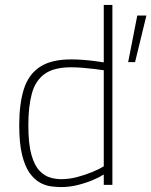

<svg xmlns="http://www.w3.org/2000/svg" viewBox="-20 -750 614 779"><path d="M500 -498 537 -687H574L528 -498ZM228 9Q209 9 186.5 6Q164 3 141.5 -9.5Q119 -22 100 -48.5Q81 -75 69.5 -122Q58 -169 58 -242Q58 -328 76.5 -387.5Q95 -447 141 -478Q187 -509 269 -509Q293 -509 318.5 -507Q344 -505 366.5 -502Q389 -499 401 -497V-730H436V0H401V-42Q384 -31 355.5 -19Q327 -7 294 1Q261 9 228 9ZM228 -23Q260 -23 292.5 -31.5Q325 -40 354 -52Q383 -64 401 -75V-465Q388 -467 364 -470Q340 -473 314.5 -475Q289 -477 269 -477Q198 -477 160.5 -449.5Q123 -422 109 -369.5Q95 -317 95 -242Q95 -166 107.5 -122Q120 -78 140.5 -57Q161 -36 184 -29.5Q207 -23 228 -23Z"/></svg>

Font: Cairo Play ExtraLight
Style: Regular
Weight: 250
Version: Version 3.119